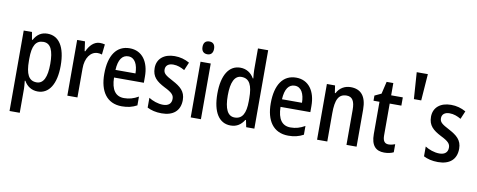

<svg xmlns="http://www.w3.org/2000/svg" viewBox="-80 -1263 4553 1833"><g transform="rotate(10 2196.5 -346.0)"><path d="M299 -616C240 -616 198 -588 168 -533H162L149 -606H69V174H168V-58C168 -78 165 -106 162 -136H168C195 -87 241 -56 301 -56C409 -56 475 -157 475 -336C475 -520 409 -616 299 -616ZM274 -532C345 -532 374 -464 374 -336C374 -208 342 -140 275 -140C199 -140 168 -202 168 -332V-352C168 -476 200 -532 274 -532Z M807 -616C750 -616 708 -571 682 -513H676L663 -606H587V-66H685V-347C684 -448 734 -517 802 -517C815 -517 832 -515 844 -510L855 -610C839 -614 822 -616 807 -616Z M1096 -615C970 -615 898 -514 898 -332C898 -165 969 -56 1116 -56C1172 -56 1218 -67 1262 -91V-176C1215 -149 1173 -137 1123 -137C1041 -137 998 -196 996 -314H1285V-374C1285 -516 1218 -615 1096 -615ZM1096 -537C1160 -537 1190 -473 1191 -388H997C1002 -489 1038 -537 1096 -537Z M1680 -216C1680 -301 1629 -340 1554 -380C1479 -419 1458 -436 1458 -474C1458 -511 1485 -534 1532 -534C1573 -534 1608 -520 1643 -500L1676 -578C1631 -603 1585 -616 1532 -616C1429 -616 1362 -561 1362 -471C1362 -386 1408 -347 1487 -306C1565 -268 1582 -245 1582 -209C1582 -166 1555 -139 1501 -139C1451 -139 1398 -159 1362 -182V-87C1399 -68 1444 -56 1502 -56C1613 -56 1680 -111 1680 -216Z M1834 -811C1798 -811 1777 -791 1777 -749C1777 -708 1799 -687 1834 -687C1868 -687 1889 -708 1889 -749C1889 -790 1869 -811 1834 -811ZM1882 -606H1783V-66H1882Z M2170 -56C2231 -56 2271 -85 2301 -133H2307L2321 -66H2400V-826H2301V-618C2301 -594 2304 -565 2307 -536H2302C2273 -586 2227 -616 2168 -616C2060 -616 1994 -516 1994 -335C1994 -154 2059 -56 2170 -56ZM2195 -138C2127 -138 2095 -206 2095 -335C2095 -461 2127 -531 2194 -531C2272 -531 2302 -469 2302 -341V-315C2302 -196 2269 -138 2195 -138Z M2710 -615C2584 -615 2512 -514 2512 -332C2512 -165 2583 -56 2730 -56C2786 -56 2832 -67 2876 -91V-176C2829 -149 2787 -137 2737 -137C2655 -137 2612 -196 2610 -314H2899V-374C2899 -516 2832 -615 2710 -615ZM2710 -537C2774 -537 2804 -473 2805 -388H2611C2616 -489 2652 -537 2710 -537Z M3238 -616C3182 -616 3131 -588 3104 -534H3098L3087 -606H3008V-66H3107V-340C3107 -471 3135 -530 3214 -530C3270 -530 3293 -488 3293 -406V-66H3391V-426C3391 -555 3337 -616 3238 -616Z M3687 -140C3648 -140 3631 -166 3631 -218V-526H3744V-606H3631V-725H3566L3538 -606L3474 -576V-526H3532V-213C3532 -102 3578 -56 3659 -56C3694 -56 3727 -63 3750 -75V-153C3730 -145 3708 -140 3687 -140Z M3851 -608H3922L3941 -866H3833Z M4359 -216C4359 -301 4308 -340 4233 -380C4158 -419 4137 -436 4137 -474C4137 -511 4164 -534 4211 -534C4252 -534 4287 -520 4322 -500L4355 -578C4310 -603 4264 -616 4211 -616C4108 -616 4041 -561 4041 -471C4041 -386 4087 -347 4166 -306C4244 -268 4261 -245 4261 -209C4261 -166 4234 -139 4180 -139C4130 -139 4077 -159 4041 -182V-87C4078 -68 4123 -56 4181 -56C4292 -56 4359 -111 4359 -216Z"/></g></svg>

Font: Noto Sans Malayalam UI Condensed Medium
Style: Regular
Weight: 500
Width: 3
Designer: Jelle Bosma - Monotype Design Team
Foundry: Monotype Imaging Inc.
Version: Version 2.104